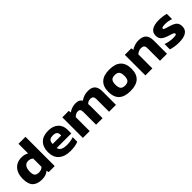

<svg xmlns="http://www.w3.org/2000/svg" viewBox="266 -1896 3128 3128"><g transform="rotate(-45 1829.5 -332.0)"><path d="M31 -220Q31 -304 60.5 -363.5Q90 -423 142.5 -453.5Q195 -484 264 -484Q333 -484 386 -452V-674H547V0H408L399 -40Q369 -15 333 -2.5Q297 10 250 10Q141 10 86 -43.5Q31 -97 31 -220ZM386 -143V-335Q352 -366 299 -366Q248 -366 221.5 -327.5Q195 -289 195 -219Q195 -154 219 -130.5Q243 -107 296 -107Q349 -107 386 -143Z M629 -237Q629 -353 692.5 -418.5Q756 -484 877 -484Q988 -484 1051 -426Q1114 -368 1114 -270V-185H778Q789 -139 828 -120Q867 -101 940 -101Q979 -101 1019.5 -108Q1060 -115 1087 -126V-21Q1019 10 903 10Q776 10 702.5 -53Q629 -116 629 -237ZM974 -278V-299Q974 -375 882 -375Q825 -375 801.5 -352Q778 -329 778 -278Z M1196 -474H1345L1350 -432Q1422 -484 1508 -484Q1554 -484 1581.5 -470Q1609 -456 1625 -429Q1661 -455 1702.5 -469.5Q1744 -484 1797 -484Q1879 -484 1918.5 -441Q1958 -398 1958 -310V0H1799V-291Q1799 -330 1782.5 -347.5Q1766 -365 1729 -365Q1705 -365 1683.5 -355.5Q1662 -346 1647 -329Q1650 -314 1650 -284V0H1500V-293Q1500 -331 1487 -348Q1474 -365 1440 -365Q1398 -365 1353 -322V0H1196Z M2019 -237Q2019 -357 2085.5 -420.5Q2152 -484 2286 -484Q2421 -484 2487.5 -421Q2554 -358 2554 -237Q2554 10 2286 10Q2019 10 2019 -237ZM2390 -237Q2390 -302 2365.5 -330Q2341 -358 2286 -358Q2231 -358 2207 -329.5Q2183 -301 2183 -237Q2183 -172 2207 -144Q2231 -116 2286 -116Q2342 -116 2366 -144Q2390 -172 2390 -237Z M2636 -474H2786L2791 -433Q2822 -455 2866.5 -469.5Q2911 -484 2958 -484Q3049 -484 3091.5 -440Q3134 -396 3134 -304V0H2973V-291Q2973 -331 2955.5 -348Q2938 -365 2895 -365Q2869 -365 2842 -353Q2815 -341 2797 -323V0H2636Z M3218 -18V-141Q3252 -127 3297.5 -118.5Q3343 -110 3381 -110Q3428 -110 3445.5 -114.5Q3463 -119 3463 -136Q3463 -150 3446 -159Q3429 -168 3386 -181L3343 -195Q3273 -219 3242 -250.5Q3211 -282 3211 -339Q3211 -484 3431 -484Q3474 -484 3518 -477.5Q3562 -471 3592 -461V-340Q3565 -352 3529.5 -358.5Q3494 -365 3463 -365Q3419 -365 3397 -360Q3375 -355 3375 -339Q3375 -325 3389 -318.5Q3403 -312 3443 -300Q3463 -295 3484 -288Q3540 -271 3571 -251.5Q3602 -232 3615 -205Q3628 -178 3628 -137Q3628 -65 3571.5 -27.5Q3515 10 3407 10Q3351 10 3300 2Q3249 -6 3218 -18Z"/></g></svg>

Font: Kanit SemiBold
Style: Regular
Weight: 600
Designer: Katatrad Team
Foundry: CadsonDemak
Version: Version 1.030